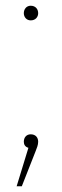

<svg xmlns="http://www.w3.org/2000/svg" viewBox="-20 -509 216 669"><path d="M87 -489C72 -489 63 -477 63 -463C63 -450 72 -438 87 -438C104 -438 113 -450 113 -463C113 -477 104 -489 87 -489ZM87 -41C72 -41 63 -30 63 -15C63 -5 68 3 79 6L38 140H56L104 18C108 8 113 -4 113 -15C113 -30 104 -41 87 -41Z"/></svg>

Font: Glow Sans SC Normal Thin
Style: Regular
Weight: 100
Designer: Ryoko NISHIZUKA (kana, bopomofo & ideographs); Paul D. Hunt (Latin, Greek & Cyrillic); Sandoll Communications, Soo-young
Version: Version 0.93